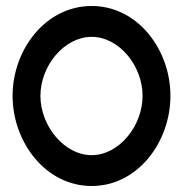

<svg xmlns="http://www.w3.org/2000/svg" viewBox="-20 -610 608 641"><path d="M22 -290C22 -136 132 11 286 11C440 11 549 -136 549 -290C549 -444 440 -590 286 -590C132 -590 22 -444 22 -290ZM115 -290C115 -391 195 -487 286 -487C377 -487 456 -391 456 -290C456 -189 377 -92 286 -92C195 -92 115 -189 115 -290Z"/></svg>

Font: Charger Pro
Style: ExBdExt
Weight: 400
Designer: Jasper
Foundry: Cannot Into Space Fonts
Version: Version 1.09